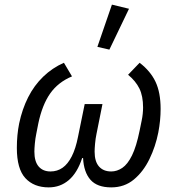

<svg xmlns="http://www.w3.org/2000/svg" viewBox="-20 -800 769 832"><path d="M424 -349 398 -219Q394 -200 392 -178Q390 -156 390 -143Q390 -100 409 -78.5Q428 -57 462 -57Q487 -57 510 -72.5Q533 -88 552 -126.5Q571 -165 585 -234L594 -278Q597 -292 598.5 -307Q600 -322 600 -334Q600 -384 584 -416.5Q568 -449 535 -476L585 -528Q632 -492 654 -445.5Q676 -399 676 -328Q676 -303 673.5 -277.5Q671 -252 666 -226Q654 -165 627.5 -110.5Q601 -56 560 -22Q519 12 462 12Q401 12 372 -21Q343 -54 340 -115H336Q315 -51 278 -19.5Q241 12 191 12Q127 12 90 -28Q53 -68 53 -159Q53 -187 55.5 -213.5Q58 -240 63 -265Q76 -327 102 -378.5Q128 -430 167.5 -468Q207 -506 257 -528L292 -469Q232 -444 197.5 -395Q163 -346 146 -265L137 -219Q133 -200 131 -178Q129 -156 129 -143Q129 -100 147.5 -78.5Q166 -57 199 -57Q228 -57 251 -73Q274 -89 291 -122.5Q308 -156 318 -207L347 -349ZM539 -762 454 -585 402 -597 465 -780Z"/></svg>

Font: IBM Plex Sans
Style: Italic
Weight: 400
Italic angle: -11.31°
Designer: Mike Abbink, Paul van der Laan, Pieter van Rosmalen
Foundry: Bold Monday
Version: Version 3.201